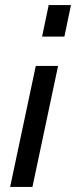

<svg xmlns="http://www.w3.org/2000/svg" viewBox="-20 -734 300 757"><path d="M259.8 -713.9 233.9 -589.8H146L171.9 -713.9ZM209 -474.1 107.9 2.9H20L121.1 -474.1Z"/></svg>

Font: Rawline Medium
Style: Italic
Weight: 500
Italic angle: -12°
Designer: Matt McInerney, Pablo Impallari, Rodrigo Fuenzalida
Foundry: Matt McInerney, Pablo Impallari, Rodrigo Fuenzalida
Version: Version 4.020;PS 004.020;hotconv 1.0.88;makeotf.lib2.5.64775